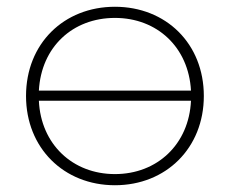

<svg xmlns="http://www.w3.org/2000/svg" viewBox="-20 -544 681 568"><path d="M320 -29C195 -29 101 -117 95 -246H545C539 -117 445 -29 320 -29ZM320 -491C445 -491 538 -404 545 -276H95C102 -405 195 -491 320 -491ZM320 -524C169 -524 57 -415 57 -260C57 -106 169 4 320 4C471 4 583 -106 583 -260C583 -415 471 -524 320 -524Z"/></svg>

Font: Montserrat-Alt1 ExtLt
Style: Regular
Weight: 200
Designer: Differentunic
Foundry: Differentunic
Version: Version 7.222